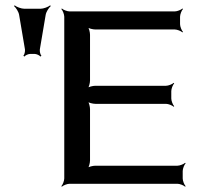

<svg xmlns="http://www.w3.org/2000/svg" viewBox="-20 -692 758 723"><path d="M668 -20V-48C668 -57 674 -72 679 -77L677 -79C672 -74 657 -68 648 -68H339C330 -68 313 -64 308 -59L310 -57C315 -62 319 -79 319 -88V-281C319 -290 315 -307 310 -312L308 -310C313 -305 330 -301 339 -301H605C614 -301 629 -295 634 -290L636 -292C631 -297 625 -312 625 -321V-349C625 -358 631 -373 636 -378L634 -380C629 -375 614 -369 605 -369H339C330 -369 313 -365 308 -360L310 -358C315 -363 319 -380 319 -389V-561C319 -570 315 -587 310 -592L308 -590C313 -585 330 -581 339 -581H638C647 -581 662 -575 667 -570L669 -572C664 -577 658 -592 658 -601V-629C658 -638 664 -653 669 -658L667 -660C662 -655 647 -649 638 -649H242C233 -649 218 -655 213 -660L211 -658C216 -653 222 -638 222 -629V-20C222 -11 216 4 211 9L213 11C218 6 233 0 242 0H648C657 0 672 6 677 11L679 9C674 4 668 -11 668 -20ZM130 -506 152 -636C154 -648 164 -663 171 -669L169 -672C162 -666 144 -659 132 -659H72C60 -659 42 -666 35 -672L33 -669C40 -663 50 -648 52 -636L74 -506C75 -498 72 -486 68 -482L72 -479C75 -484 87 -489 94 -489H110C117 -489 129 -484 132 -479L136 -482C132 -486 129 -498 130 -506Z"/></svg>

Font: Gamestation Storm
Style: Regular
Weight: 400
Designer: Jonas Hecksher
Foundry: Jonas Hecksher, Playtypeª, e-types AS
Version: Version 1.003